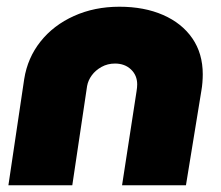

<svg xmlns="http://www.w3.org/2000/svg" viewBox="-20 -551 658 571"><path d="M5 0 52 -316Q62 -379 100.5 -427.5Q139 -476 200 -503.5Q261 -531 335 -531Q409 -531 465 -506.5Q521 -482 552 -437Q583 -392 583 -330Q583 -319 582 -306Q581 -293 579 -282L533 0H343L386 -279Q387 -284 387.5 -290.5Q388 -297 388 -300Q388 -327 369.5 -344.5Q351 -362 322 -362Q300 -362 282 -352Q264 -342 253 -327Q242 -312 239 -295L195 0Z"/></svg>

Font: MuseoModerno Black
Style: Italic
Weight: 900
Italic angle: -9°
Designer: Pablo Cosgaya, Héctor Gatti, Marcela Romero, and the Authors of The MuseoModerno Project.
Foundry: Omnibus-Type Team
Version: Version 1.003